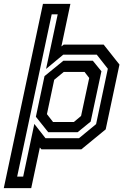

<svg xmlns="http://www.w3.org/2000/svg" viewBox="-68 -770 654 990"><path d="M-48.5 200 153.5 -750H295L248.5 -530.5L260.5 -540H466.5L548 -437L477 -103L351.5 0H145.5L137.5 -9.5L93 200ZM205.5 -141H313L350 -172L392 -368L368 -399H260.5L211.5 -358.5L174 -181.5ZM20.5 140.5H51.5L109 -131L166.5 -57.5H339.5L427.5 -130L488 -415.5L431 -488H258L169.5 -414.5L229.5 -696H198.5ZM180.5 -88.5 117 -168 161.5 -377.5 259 -457H410.5L455 -402.5L399.5 -143L332.5 -88.5Z"/></svg>

Font: Tourney Thin SemiBold
Style: Italic
Weight: 600
Italic angle: -12°
Version: Version 1.015